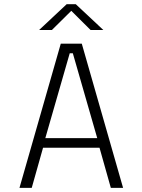

<svg xmlns="http://www.w3.org/2000/svg" viewBox="-20 -912 690 932"><path d="M577.5 0H518L463 -195H189L134 0H74.5L275 -700H377ZM318.5 -653.5 200 -241.5H452L333.5 -653.5ZM170 -766.5 303.5 -891.5H348L481.5 -766.5H419.5L326 -859.5L232 -766.5Z"/></svg>

Font: Trispace Thin ExtraLight
Style: Regular
Weight: 250
Version: Version 1.210